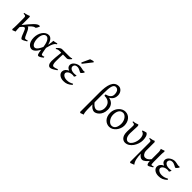

<svg xmlns="http://www.w3.org/2000/svg" viewBox="319 -2332 4151 4151"><g transform="rotate(45 2394.5 -256.5)"><path d="M504 -62C485 -56 473 -48 444 -48C395 -48 351 -274 291 -274H286C366 -366 397 -372 430 -376C442 -389 457 -414 474 -455C474 -455 464 -466 464 -469C423 -469 382 -458 258 -310L172 -203V-452L158 -469C150 -466 141 -462 131 -458L99 -447C77 -439 52 -434 27 -430V-410C95 -405 99 -399 99 -329V-123C99 -62 95 -12 92 0L111 15L180 -12C175 -37 172 -103 172 -142L213 -190C220 -196 239 -213 256 -213C307 -213 340 15 395 15C414 15 468 -13 509 -40Z M618 -241C618 -343 658 -417 719 -417C767 -417 819 -368 840 -203C814 -142 770 -58 714 -58C656 -58 618 -144 618 -241ZM999 -469C984 -464 965 -460 948 -456L898 -447V-432C898 -389 884 -333 879 -307C846 -457 771 -469 744 -469C634 -469 549 -344 549 -201C549 -37 637 15 696 15C727 15 789 -9 849 -127C865 -1 880 15 900 15C922 15 955 3 1011 -45C1007 -60 1007 -58 1005 -67C984 -58 960 -54 949 -54C932 -54 922 -70 907 -159L895 -229C936 -403 973 -430 1009 -451C1004 -458 1006 -459 999 -469Z M1249 -175C1249 -259 1251 -323 1255 -386C1291 -385 1337 -384 1370 -384C1389 -384 1413 -388 1465 -454L1452 -469C1443 -461 1430 -454 1381 -454H1162C1117 -454 1070 -402 1050 -377L1060 -360C1101 -386 1123 -387 1139 -387H1202C1187 -222 1180 -194 1180 -111C1180 -36 1210 15 1256 15C1278 15 1306 8 1364 -29L1414 -62L1402 -84L1367 -70C1355 -65 1326 -55 1299 -55C1259 -55 1249 -116 1249 -175Z M1818 -450C1809 -450 1799 -451 1791 -453L1761 -460C1719 -469 1704 -469 1690 -469C1626 -469 1518 -414 1518 -331C1518 -292 1535 -257 1596 -233C1534 -208 1499 -159 1499 -109C1499 -35 1572 15 1665 15C1746 15 1796 -5 1868 -68L1857 -94C1805 -66 1765 -50 1703 -50C1632 -50 1573 -88 1573 -135C1573 -165 1615 -222 1715 -222C1725 -222 1740 -222 1763 -215L1788 -262L1778 -272C1761 -268 1737 -265 1717 -265C1616 -265 1582 -314 1582 -347C1582 -376 1598 -419 1670 -419C1722 -419 1784 -371 1798 -371C1809 -371 1839 -400 1861 -439C1855 -450 1850 -453 1846 -454C1837 -454 1826 -450 1818 -450ZM1683 -529 1844 -735 1828 -752C1819 -750 1819 -750 1808 -748L1784 -742L1762 -734C1755 -732 1748 -730 1743 -729L1658 -545C1666 -540 1675 -531 1683 -529Z M2563 -700C2600 -700 2656 -673 2656 -564V-562C2656 -476 2578 -441 2516 -427L2519 -389H2531C2644 -389 2715 -324 2715 -206C2715 -126 2663 -51 2599 -51C2547 -51 2492 -104 2469 -141V-422C2469 -602 2488 -700 2563 -700ZM2491 216C2473 179 2469 119 2469 -4V-75C2505 -25 2552 15 2608 15C2658 15 2786 -51 2786 -229C2786 -349 2716 -414 2619 -430C2709 -474 2723 -550 2723 -598V-610C2720 -693 2659 -757 2595 -757C2435 -757 2395 -583 2395 -365V230L2415 244C2428 237 2474 220 2491 216Z M3083 -39C3016 -39 2941 -129 2941 -231C2941 -321 2972 -415 3070 -415C3137 -415 3207 -326 3207 -222C3207 -134 3179 -39 3083 -39ZM3084 -469C2971 -469 2867 -354 2867 -217C2867 -62 2967 15 3065 15C3186 15 3282 -116 3282 -237C3282 -369 3203 -469 3084 -469Z M3722 -469C3716 -467 3709 -465 3701 -462L3676 -456C3657 -450 3639 -443 3630 -439L3638 -420C3702 -408 3722 -339 3722 -280V-270C3722 -176 3664 -44 3582 -44C3543 -44 3485 -78 3485 -209C3485 -283 3494 -356 3494 -420C3494 -432 3493 -443 3491 -450L3477 -469C3441 -454 3401 -440 3350 -437V-417C3408 -414 3418 -404 3418 -367C3418 -349 3418 -332 3417 -317L3413 -228C3412 -213 3412 -197 3412 -180C3412 -25 3495 15 3551 15C3689 15 3791 -157 3791 -296C3791 -353 3779 -451 3722 -469Z M4303 -48C4288 -48 4284 -79 4284 -131V-371C4285 -404 4287 -418 4292 -450L4278 -469C4252 -457 4222 -447 4192 -439C4201 -430 4211 -380 4211 -365V-140C4166 -84 4132 -64 4085 -64C4032 -64 3996 -134 3996 -179V-448C3992 -452 3995 -451 3977 -469C3957 -457 3931 -448 3860 -437V-417C3919 -412 3923 -405 3923 -357V230L3942 244C3959 235 3995 222 4031 209C3980 150 3963 51 3963 -57V-60C3989 -17 4027 15 4069 15C4126 15 4186 -56 4211 -88C4211 -52 4219 15 4251 15C4267 15 4294 2 4330 -21L4360 -40L4355 -62C4320 -49 4313 -48 4303 -48Z M4722 -450C4713 -450 4703 -451 4695 -453L4665 -460C4623 -469 4608 -469 4594 -469C4530 -469 4422 -414 4422 -331C4422 -292 4439 -257 4500 -233C4438 -208 4403 -159 4403 -109C4403 -35 4476 15 4569 15C4650 15 4700 -5 4772 -68L4761 -94C4709 -66 4669 -50 4607 -50C4536 -50 4477 -88 4477 -135C4477 -165 4519 -222 4619 -222C4629 -222 4644 -222 4667 -215L4692 -262L4682 -272C4665 -268 4641 -265 4621 -265C4520 -265 4486 -314 4486 -347C4486 -376 4502 -419 4574 -419C4626 -419 4688 -371 4702 -371C4713 -371 4743 -400 4765 -439C4759 -450 4754 -453 4750 -454C4741 -454 4730 -450 4722 -450Z"/></g></svg>

Font: Temporarium
Style: Regular
Weight: 400
Version: Version 1.1